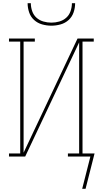

<svg xmlns="http://www.w3.org/2000/svg" viewBox="-20 -975 640 1196"><path d="M300 -815Q271 -815 242.5 -823Q214 -831 192.5 -850.5Q171 -870 161.5 -898Q152 -926 152 -955H172Q172 -930 180.5 -905.5Q189 -881 207.5 -864.5Q226 -848 250.5 -841Q275 -834 300 -834Q325 -834 349.5 -841Q374 -848 392.5 -864.5Q411 -881 419.5 -905.5Q428 -930 428 -955H448Q448 -926 438.5 -898Q429 -870 407.5 -850.5Q386 -831 357.5 -823Q329 -815 300 -815ZM492 201 543 0H403V-19H473V-711L137 0H36V-19H106V-716H36V-735H197V-716H127V-24L463 -735H564V-716H494V-19H569L513 201Z"/></svg>

Font: Iosevka Etoile Thin
Style: Regular
Weight: 100
Designer: Belleve Invis
Foundry: Belleve Invis
Version: Version 22.1.2; ttfautohint (v1.8.4)